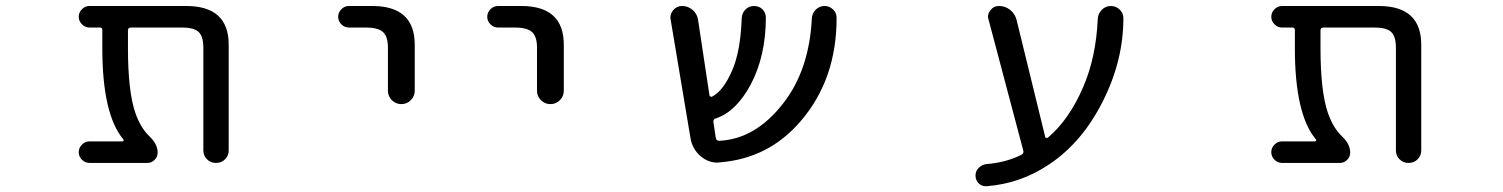

<svg xmlns="http://www.w3.org/2000/svg" viewBox="-20 -567 5040 644"><path d="M747.1 -62.5Q747.1 -44.9 734.9 -32.7Q722.7 -20.5 704.6 -20.5Q686.5 -20.5 674.3 -32.7Q662.1 -44.9 662.1 -62.5V-407.2Q662.1 -444.3 646.5 -459.5Q630.9 -474.6 589.8 -474.6H418.9Q409.2 -474.6 409.2 -464.8V-405.3Q409.2 -261.7 433.6 -189.5Q451.2 -138.7 480.5 -110.4Q508.8 -84 508.8 -54.7Q508.8 -41 498.5 -30.8Q488.3 -20.5 474.6 -20.5H280.3Q265.6 -20.5 254.9 -31.2Q244.1 -42 244.1 -56.6Q244.1 -71.3 254.9 -82Q265.6 -92.8 280.3 -92.8H390.6Q393.6 -92.8 394.5 -95.2Q395.5 -97.7 393.6 -99.6Q323.2 -183.6 323.2 -405.3V-466.8Q323.2 -474.6 315.4 -474.6H280.3Q265.6 -474.6 254.9 -485.4Q244.1 -496.1 244.1 -510.7Q244.1 -525.4 254.9 -536.1Q265.6 -546.9 280.3 -546.9H604.5Q747.1 -546.9 747.1 -417Z M1150.4 -474.6Q1135.7 -474.6 1125 -485.4Q1114.3 -496.1 1114.3 -510.7Q1114.3 -525.4 1125 -536.1Q1135.7 -546.9 1150.4 -546.9H1228.5Q1371.1 -546.9 1371.1 -417V-262.7Q1371.1 -244.1 1357.9 -231Q1344.7 -217.8 1326.2 -217.8Q1307.6 -217.8 1294.4 -231Q1281.2 -244.1 1281.2 -262.7V-407.2Q1281.2 -444.3 1264.6 -459.5Q1248 -474.6 1207 -474.6Z M1650.4 -474.6Q1635.7 -474.6 1625 -485.4Q1614.3 -496.1 1614.3 -510.7Q1614.3 -525.4 1625 -536.1Q1635.7 -546.9 1650.4 -546.9H1728.5Q1871.1 -546.9 1871.1 -417V-262.7Q1871.1 -244.1 1857.9 -231Q1844.7 -217.8 1826.2 -217.8Q1807.6 -217.8 1794.4 -231Q1781.2 -244.1 1781.2 -262.7V-407.2Q1781.2 -444.3 1764.6 -459.5Q1748 -474.6 1707 -474.6Z M2775.4 -534.2Q2786.1 -523.4 2786.1 -506.8Q2786.1 -300.8 2666 -161.1Q2558.6 -35.2 2394.5 -22.5Q2390.6 -21.5 2386.7 -21.5Q2355.5 -21.5 2330.1 -43Q2301.8 -67.4 2295.9 -104.5L2229.5 -501Q2228.5 -504.9 2228.5 -507.8Q2228.5 -521.5 2238.3 -533.2Q2250 -546.9 2267.6 -546.9Q2288.1 -546.9 2303.2 -533.7Q2318.4 -520.5 2321.3 -501L2359.4 -249Q2359.4 -245.1 2362.8 -243.2Q2366.2 -241.2 2369.1 -243.2Q2406.2 -262.7 2435.5 -330.1Q2463.9 -394.5 2467.8 -505.9Q2468.8 -523.4 2480.5 -535.2Q2492.2 -546.9 2509.3 -546.9Q2526.4 -546.9 2538.1 -535.2Q2548.8 -523.4 2548.8 -507.8Q2548.8 -379.9 2498 -283.2Q2448.2 -191.4 2380.9 -169.9Q2371.1 -167 2373 -157.2L2380.9 -104.5Q2382.8 -94.7 2392.6 -94.7Q2513.7 -100.6 2606.4 -219.7Q2694.3 -331.1 2703.1 -505.9Q2704.1 -522.5 2716.3 -534.7Q2728.5 -546.9 2745.6 -546.9Q2762.7 -546.9 2775.4 -534.2Z M3485.4 -109.4Q3485.4 -105.5 3488.8 -104.5Q3492.2 -103.5 3495.1 -105.5Q3566.4 -166 3613.3 -275.4Q3656.2 -374 3662.1 -503.9Q3663.1 -521.5 3675.8 -534.2Q3688.5 -546.9 3706.1 -546.9Q3723.6 -546.9 3736.3 -534.2Q3748 -522.5 3748 -505.9Q3748 -364.3 3679.7 -228.5Q3610.4 -89.8 3499 -15.6Q3403.3 48.8 3289.1 57.6Q3287.1 57.6 3286.1 57.6Q3272.5 57.6 3262.7 47.9Q3252 37.1 3252 21.5Q3252 6.8 3262.7 -3.9Q3273.4 -14.6 3288.1 -16.6Q3353.5 -21.5 3406.2 -47.9Q3415 -52.7 3412.1 -62.5L3295.9 -501Q3293.9 -505.9 3293.9 -510.7Q3293.9 -522.5 3301.8 -532.2Q3312.5 -546.9 3331.1 -546.9Q3351.6 -546.9 3367.7 -534.2Q3383.8 -521.5 3389.6 -501Z M4747.1 -62.5Q4747.1 -44.9 4734.9 -32.7Q4722.7 -20.5 4704.6 -20.5Q4686.5 -20.5 4674.3 -32.7Q4662.1 -44.9 4662.1 -62.5V-407.2Q4662.1 -444.3 4646.5 -459.5Q4630.9 -474.6 4589.8 -474.6H4418.9Q4409.2 -474.6 4409.2 -464.8V-405.3Q4409.2 -261.7 4433.6 -189.5Q4451.2 -138.7 4480.5 -110.4Q4508.8 -84 4508.8 -54.7Q4508.8 -41 4498.5 -30.8Q4488.3 -20.5 4474.6 -20.5H4280.3Q4265.6 -20.5 4254.9 -31.2Q4244.1 -42 4244.1 -56.6Q4244.1 -71.3 4254.9 -82Q4265.6 -92.8 4280.3 -92.8H4390.6Q4393.6 -92.8 4394.5 -95.2Q4395.5 -97.7 4393.6 -99.6Q4323.2 -183.6 4323.2 -405.3V-466.8Q4323.2 -474.6 4315.4 -474.6H4280.3Q4265.6 -474.6 4254.9 -485.4Q4244.1 -496.1 4244.1 -510.7Q4244.1 -525.4 4254.9 -536.1Q4265.6 -546.9 4280.3 -546.9H4604.5Q4747.1 -546.9 4747.1 -417Z"/></svg>

Font: Rounded-X Mgen+ 1mn regular
Style: Regular
Weight: 400
Designer: [Source Han Sans]
Ryoko NISHIZUKA  (kana & ideographs); Paul D. Hunt (Latin, Greek & Cyrillic); Wenlong ZHANG  (bopomofo
Version: Version 1.059.20150602